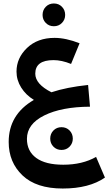

<svg xmlns="http://www.w3.org/2000/svg" viewBox="-20 -716 637 1105"><path d="M225 -630Q225 -658 243.5 -677Q262 -696 290 -696Q318 -696 336.5 -677Q355 -658 355 -630Q355 -603 336.5 -584Q318 -565 290 -565Q262 -565 243.5 -584Q225 -603 225 -630ZM533 187 584 306Q493 369 341 369Q189 369 109.5 293.5Q30 218 30 101Q30 -57 175 -141Q129 -169 102 -212Q75 -255 75 -304Q75 -382 135.5 -440Q196 -498 294 -498Q359 -498 438 -467L389 -348Q335 -370 288 -370Q183 -370 183 -292Q183 -232 276 -185Q363 -214 487 -227L498 -102Q334 -101 234.5 -51.5Q135 -2 135 83Q135 154 188.5 193Q242 232 344 232Q454 232 533 187ZM269 82Q269 54 287.5 35Q306 16 334 16Q362 16 380.5 35Q399 54 399 82Q399 109 380.5 128Q362 147 334 147Q306 147 287.5 128Q269 109 269 82Z"/></svg>

Font: FiraGO SemiBold
Style: Regular
Weight: 600
Designer: bBox Type
Foundry: bBox Type GmbH
Version: Version 1.001;PS 001.001;hotconv 1.0.88;makeotf.lib2.5.64775